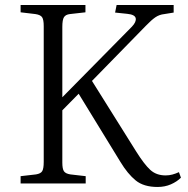

<svg xmlns="http://www.w3.org/2000/svg" viewBox="-20 -730 747 764"><path d="M607 14Q552 14 520 -12Q488 -38 459 -86L293 -357L228 -291V-83Q228 -58 234.5 -48.5Q241 -39 260 -36L321 -29V0H62V-29L123 -36Q142 -39 148 -49Q154 -59 154 -86V-626Q154 -652 147.5 -661.5Q141 -671 121 -674L62 -681V-710H320V-681L258 -674Q241 -672 234.5 -661.5Q228 -651 228 -623V-343L505 -624Q523 -643 520 -657.5Q517 -672 486 -675L438 -680L444 -710H671V-680L634 -674Q614 -672 598 -661Q582 -650 560 -627L346 -408L522 -127Q554 -76 578 -54Q602 -32 639 -32Q653 -32 666 -35.5Q679 -39 692 -45L700 -23Q684 -7 660 3.5Q636 14 607 14Z"/></svg>

Font: Literata 36pt Light
Style: Regular
Weight: 300
Designer: Latin by Veronika Burian and Jose Scaglione. Greek by Irene Vlachou. Cyrillic by Vera Evstafieva.
Foundry: TypeTogether
Version: Version 3.002